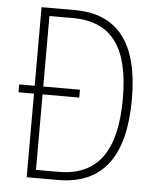

<svg xmlns="http://www.w3.org/2000/svg" viewBox="-52 -759 659 803"><g transform="rotate(5 278.0 -357.0)"><path d="M230 -714H90V-384H25V-351H90V0H221C410 0 500 -124 500 -364C500 -594 413 -714 230 -714ZM225 -680C394 -680 462 -568 462 -362C462 -145 387 -34 220 -34H126V-351H280V-384H126V-680Z"/></g></svg>

Font: Noto Sans Bengali Condensed ExtraLight
Style: Regular
Weight: 200
Width: 3
Designer: Joana Ranito - Universal Thirst; Jelle Bosma - Monotype Design Team
Foundry: Universal Thirst ehf.
Version: Version 3.000